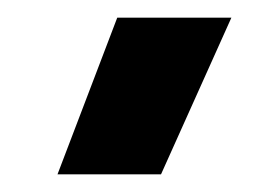

<svg xmlns="http://www.w3.org/2000/svg" viewBox="-20 -782 290 217"><path d="M45 -585 112.5 -762H241.5L162 -585Z"/></svg>

Font: Geologica Cursive Medium
Style: Regular
Weight: 500
Designer: Sindre Bremnes, Frode Helland
Foundry: Monokrom Skriftforlag AS
Version: Version 1.010;gftools[0.9.28]